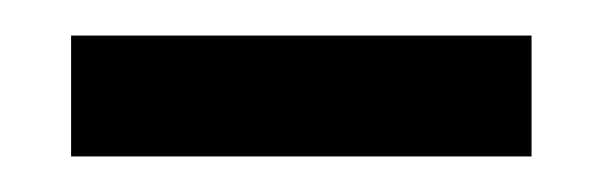

<svg xmlns="http://www.w3.org/2000/svg" viewBox="-20 -681 339 108"><path d="M20 -593V-661H279V-593Z"/></svg>

Font: Bricolage Grotesque 96pt
Style: Regular
Weight: 400
Version: Version 1.001;gftools[0.9.33.dev8+g029e19f]